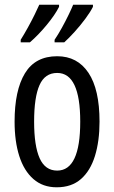

<svg xmlns="http://www.w3.org/2000/svg" viewBox="-20 -786 485 816"><path d="M403 -269Q403 -186 383.5 -123Q364 -60 324 -25Q284 10 221 10Q162 10 122 -25Q82 -60 62 -122.5Q42 -185 42 -269Q42 -402 86 -474.5Q130 -547 223 -547Q309 -547 356 -476.5Q403 -406 403 -269ZM125 -269Q125 -166 148.5 -113.5Q172 -61 223 -61Q321 -61 321 -269Q321 -476 223 -476Q171 -476 148 -424.5Q125 -373 125 -269ZM375 -757Q364 -735 342.5 -706Q321 -677 296.5 -650Q272 -623 253 -606H212V-617Q227 -639 243 -668Q259 -697 272 -724Q285 -751 291 -766H375ZM231 -757Q214 -723 178.5 -680Q143 -637 107 -606H68V-617Q83 -641 98.5 -669Q114 -697 127 -723.5Q140 -750 147 -766H231Z"/></svg>

Font: Noto Sans Thai ExtCond
Style: Regular
Weight: 400
Width: 2
Designer: Monotype Design Team
Foundry: Monotype Imaging Inc.
Version: Version 2.002; ttfautohint (v1.8.4.7-5d5b)